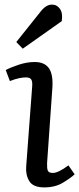

<svg xmlns="http://www.w3.org/2000/svg" viewBox="-20 -802 345 836"><path d="M120 -424Q122 -447 116 -456Q110 -465 93 -465Q80 -465 63 -461.5Q46 -458 23 -449L5 -497Q25 -508 61 -520Q97 -532 131 -532Q174 -532 193 -505Q212 -478 208 -419L185 -92Q184 -70 188 -59.5Q192 -49 210 -49Q234 -49 278 -82L305 -43Q288 -27 254 -6.5Q220 14 173 14Q124 14 107.5 -13.5Q91 -41 94 -77ZM158 -753Q181 -782 206 -782Q228 -782 241 -763.5Q254 -745 249 -710L79 -590L51 -619Z"/></svg>

Font: Literata 7pt
Style: Italic
Weight: 400
Italic angle: -2°
Designer: Latin by Veronika Burian and Jose Scaglione. Greek by Irene Vlachou. Cyrillic by Vera Evstafieva
Foundry: TypeTogether
Version: Version 3.002